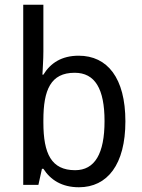

<svg xmlns="http://www.w3.org/2000/svg" viewBox="-20 -780 599 810"><path d="M163 -563V-760H78V0H142L157 -68H163C193 -21 241 10 313 10C433 10 509 -86 509 -268C509 -451 433 -545 312 -545C240 -545 193 -514 163 -465H159C160 -490 163 -527 163 -563ZM295 -473C381 -473 421 -405 421 -269C421 -132 380 -62 297 -62C197 -62 163 -131 163 -263V-273C163 -401 194 -473 295 -473Z"/></svg>

Font: Noto Sans Lao SemiCondensed
Style: Regular
Weight: 400
Width: 4
Designer: Monotype Design Team
Foundry: Monotype Imaging Inc.
Version: Version 2.003